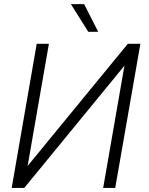

<svg xmlns="http://www.w3.org/2000/svg" viewBox="-20 -927 733 947"><path d="M37.6 0ZM610.4 -710.9H672.4L548.3 0H488.8L593.8 -603L99.6 0H37.6L161.1 -710.9H221.2L116.2 -108.4ZM464.4 -770H415.5L329.6 -906.7H395Z"/></svg>

Font: Roboto Light
Style: Italic
Weight: 300
Italic angle: -12°
Designer: Google
Version: Version 2.134; 2016; ttfautohint (v1.6)